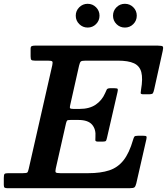

<svg xmlns="http://www.w3.org/2000/svg" viewBox="-63 -990 878 1010"><path d="M594 -845Q620 -845 638.2 -863.2Q656.5 -881.5 656.5 -907.5Q656.5 -933.5 638.2 -951.8Q620 -970 594 -970Q568 -970 549.8 -951.8Q531.5 -933.5 531.5 -907.5Q531.5 -881.5 549.8 -863.2Q568 -845 594 -845ZM398 -845Q424 -845 442.2 -863.2Q460.5 -881.5 460.5 -907.5Q460.5 -933.5 442.2 -951.8Q424 -970 398 -970Q372.5 -970 354 -951.8Q335.5 -933.5 335.5 -907.5Q335.5 -881.5 354 -863.2Q372.5 -845 398 -845ZM284 -340.5Q287 -352.5 290 -355.8Q293 -359 308 -359H349Q400 -359 421.2 -334.5Q442.5 -310 439 -269.5Q438 -259.5 438.5 -252.2Q439 -245 453.5 -245H477Q492 -245 494.8 -249.8Q497.5 -254.5 500 -266L555 -505Q558 -517.5 556.2 -521.8Q554.5 -526 538.5 -526H517.5Q501.5 -526 498.2 -518.2Q495 -510.5 490 -500Q473.5 -462 440.5 -439.5Q407.5 -417 355.5 -417H323.5Q309 -417 306 -420.5Q303 -424 306 -436L353 -645Q357 -661.5 361.8 -666.2Q366.5 -671 387.5 -671H556.5Q612 -671 642 -657Q672 -643 680.5 -609.8Q689 -576.5 679 -518.5Q677.5 -508 677 -501Q676.5 -494 691 -494H717.5Q737 -494 740.8 -499Q744.5 -504 748 -519.5L793 -722.5Q797 -740 793.5 -745Q790 -750 767.5 -750H120.5Q110.5 -750 104.2 -747.5Q98 -745 98 -733.5V-693.5Q98 -679 102 -675Q106 -671 120.5 -671H188.5Q208 -671 211.8 -666.8Q215.5 -662.5 212 -647L88 -101.5Q84.5 -86 80.5 -82.5Q76.5 -79 57 -79H-19.5Q-35.5 -79 -39.2 -74.8Q-43 -70.5 -43 -53.5V-17Q-43 -5.5 -38.5 -2.8Q-34 0 -23.5 0H618.5Q639 0 644.5 -4.8Q650 -9.5 654 -25.5L707 -257.5Q709.5 -269 707 -272.5Q704.5 -276 689 -276H664Q647 -276 643.8 -271.2Q640.5 -266.5 637 -254.5Q617 -185 586.8 -146.8Q556.5 -108.5 511.5 -93.8Q466.5 -79 401 -79H254.5Q233.5 -79 230.2 -83.5Q227 -88 230.5 -104Z"/></svg>

Font: Besley SemiBold
Style: Italic
Weight: 600
Italic angle: -13°
Designer: Owen Earl
Foundry: indestructible type*
Version: Version 2.001